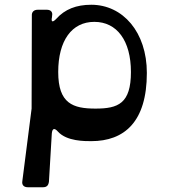

<svg xmlns="http://www.w3.org/2000/svg" viewBox="-20 -580 711 808"><path d="M97 208H161C177 208 184 200 186 184L198 -18C200 -40 209 -43 224 -26C261 15 338 14 364 14C503 14 598 -67 598 -273C598 -445 497 -560 364 -560C301 -560 253 -541 217 -501C201 -484 194 -487 199 -509V-512C203 -529 194 -539 177 -539H139C123 -539 113 -530 114 -514L113 -123L74 182C71 199 81 208 97 208ZM382 -123C287 -123 225 -144 225 -277C225 -409 282 -488 377 -488C472 -488 531 -409 531 -277C531 -144 477 -123 382 -123Z"/></svg>

Font: OpenDyslexic3
Style: Regular
Weight: 400
Designer: Abelardo Gonzalez
Version: Version 3.001;PS 003.001;hotconv 1.0.88;makeotf.lib2.5.64775